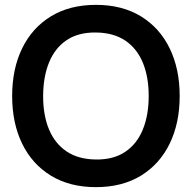

<svg xmlns="http://www.w3.org/2000/svg" viewBox="-20 -755 789 790"><path d="M374.7 15Q266.8 15 189.6 -32.2Q112.4 -79.3 71.2 -163.8Q30 -248.3 30 -360Q30 -471.7 71.2 -556.2Q112.4 -640.7 189.6 -687.8Q266.8 -735 374.7 -735Q482.6 -735 559.8 -687.8Q636.9 -640.7 678.1 -556.2Q719.3 -471.7 719.3 -360Q719.3 -248.3 678.1 -163.8Q636.9 -79.3 559.8 -32.2Q482.6 15 374.7 15ZM374.7 -98.7Q447.2 -97.8 495.4 -130.4Q543.6 -162.9 567.7 -222.1Q591.8 -281.2 591.8 -360Q591.8 -438.8 567.7 -497.1Q543.6 -555.5 495.4 -588Q447.2 -620.5 374.7 -621.3Q302.2 -622.2 254 -589.7Q205.9 -557.2 181.8 -498Q157.7 -438.8 157.5 -360Q157.3 -281.2 181.5 -222.9Q205.6 -164.6 253.9 -132Q302.2 -99.5 374.7 -98.7Z"/></svg>

Font: Manrope ExtraLight
Style: Regular
Weight: 200
Designer: Mikhail Sharanda
Foundry: Mikhail Sharanda
Version: Version 4.505